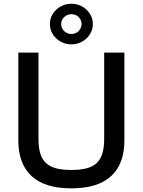

<svg xmlns="http://www.w3.org/2000/svg" viewBox="-20 -1014 778 1046"><path d="M79.9 -727.3H189.6V-257.8Q189.6 -210.2 199.6 -177.7Q209.5 -145.2 231 -125.4Q252.5 -105.5 286.6 -96.8Q320.7 -88.1 368.6 -88.1Q416.9 -88.1 450.8 -96.8Q484.7 -105.5 506.2 -125.4Q527.7 -145.2 537.6 -177.7Q547.6 -210.2 547.6 -257.8V-727.3H657.7V-248.9Q657.7 -121.1 585.2 -54.5Q512.8 12.1 368.6 12.1Q224.4 12.1 152.2 -54.5Q79.9 -121.1 79.9 -248.9ZM251.8 -882.8Q251.8 -905.9 261 -926Q270.2 -946 286.2 -961.1Q302.2 -976.2 323.5 -984.9Q344.8 -993.6 369 -993.6Q393.1 -993.6 414.4 -984.9Q435.7 -976.2 451.5 -961.1Q467.3 -946 476.6 -926Q485.8 -905.9 485.8 -882.8Q485.8 -860.1 476.6 -840Q467.3 -820 451.5 -804.9Q435.7 -789.8 414.4 -781.1Q393.1 -772.4 369 -772.4Q344.8 -772.4 323.5 -781.1Q302.2 -789.8 286.2 -804.9Q270.2 -820 261 -840Q251.8 -860.1 251.8 -882.8ZM313.2 -882.8Q313.2 -871.8 317.6 -861.9Q322.1 -851.9 329.5 -844.6Q337 -837.4 347.1 -833.1Q357.2 -828.8 369 -828.8Q380.3 -828.8 390.4 -833.1Q400.6 -837.4 408 -844.6Q415.5 -851.9 419.9 -861.9Q424.4 -871.8 424.4 -882.8Q424.4 -894.2 420.1 -904.1Q415.8 -914.1 408.4 -921.3Q400.9 -928.6 390.8 -932.7Q380.7 -936.8 369 -936.8Q357.2 -936.8 347.1 -932.5Q337 -928.3 329.5 -921Q322.1 -913.7 317.6 -903.9Q313.2 -894.2 313.2 -882.8Z"/></svg>

Font: Cannonade Med
Style: Regular
Weight: 500
Designer: Rasmus Andersson
Foundry: rsms
Version: Version 3.012;git-f93a4a705